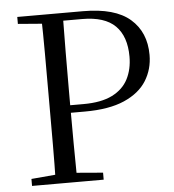

<svg xmlns="http://www.w3.org/2000/svg" viewBox="-52 -776 745 824"><g transform="rotate(-5 320.5 -364.0)"><path d="M52.8 0V-30.1L190.9 -42.1H217.6L361.4 -30.1V0ZM155.3 0Q157.3 -83.6 157.4 -167.7Q157.5 -251.7 157.5 -336.8V-391.1Q157.5 -476.1 157.4 -560.4Q157.3 -644.8 155.3 -728H248.3Q247.1 -645.2 246.6 -560.7Q246.1 -476.1 246.1 -391.1V-321.1Q246.1 -246.5 246.6 -165.3Q247.1 -84.1 248.3 0ZM202.2 -298.2V-330.7H303.8Q380 -330.7 427.3 -354.3Q474.5 -377.9 496.2 -420Q517.8 -462.1 517.8 -516.5Q517.8 -603.6 472.1 -649.2Q426.4 -694.8 329 -694.8H202.2V-728H336.1Q473.3 -728 538.8 -671.2Q604.2 -614.4 604.2 -516.3Q604.2 -455.1 573.5 -405.6Q542.8 -356.1 476.9 -327.1Q411 -298.2 306.2 -298.2ZM52.8 -698V-728H202.2V-686.9H190.9Z"/></g></svg>

Font: Source Han Serif JP VF
Style: Regular
Weight: 250
Designer: Ryoko NISHIZUKA 西塚涼子 (kana & ideographs); Frank Grießhammer (Latin, Greek & Cyrillic); Wenlong ZHANG 张文龙 (bopomofo); San
Foundry: Adobe
Version: Version 2.001;hotconv 1.1.0;makeotfexe 2.6.0